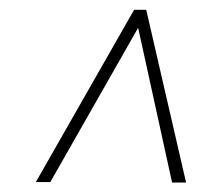

<svg xmlns="http://www.w3.org/2000/svg" viewBox="-20 -731 447 395"><path d="M264.2 -673.8 83.5 -356.4H53.7L255.9 -710.9H280.8L362.8 -355.5H334Z"/></svg>

Font: Roboto Thin
Style: Italic
Weight: 250
Italic angle: -12°
Designer: Google
Version: Version 2.134; 2016